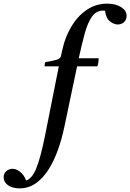

<svg xmlns="http://www.w3.org/2000/svg" viewBox="-188 -776 713 1051"><path d="M345 -413H234L164 -80Q150 -13 128 47.5Q106 108 76 154.5Q46 201 7 228Q-32 255 -81 255Q-120 255 -144 238Q-168 221 -168 195Q-168 173 -153 160.5Q-138 148 -119 148Q-100 148 -78.5 164Q-57 180 -45 212Q-11 201 12 142Q35 83 58 -31L134 -413H56Q56 -428 60 -436Q107 -444 122.5 -449Q138 -454 142 -461Q145 -466 147.5 -478Q150 -490 154 -507Q169 -574 202.5 -630.5Q236 -687 286 -721.5Q336 -756 399 -756Q445 -756 475 -737Q505 -718 505 -689Q505 -669 491.5 -655.5Q478 -642 456 -642Q436 -642 414 -659Q392 -676 387 -717Q384 -718 377 -718Q339 -718 315.5 -685Q292 -652 276 -593.5Q260 -535 243 -457H352Q352 -446 350.5 -434.5Q349 -423 345 -413Z"/></svg>

Font: Tiro Kannada
Style: Italic
Weight: 400
Italic angle: -11°
Designer: Kannada: John Hudson & Fiona Ross, assisted by Kaja Sojewska. Latin: John Hudson with Paul Hanslow, assisted by Kaja Soj
Foundry: Tiro Typeworks Ltd.
Version: Version 1.52